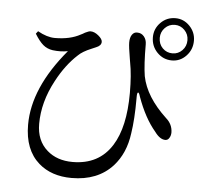

<svg xmlns="http://www.w3.org/2000/svg" viewBox="-56 -858 994 946"><g transform="rotate(5 441.0 -384.5)"><path d="M332 30Q232 30 169 -25Q96 -89 96 -213Q96 -396 260 -591Q225 -584 185 -589Q157 -593 137 -610Q117 -627 95 -663L105 -676Q151 -650 190 -650Q265 -650 316 -678Q325 -682 336 -689Q354 -698 363 -698Q382 -698 402 -681.5Q422 -665 422 -651Q422 -632 396 -622Q390 -619 375 -613Q331 -595 310 -574Q252 -521 208 -438Q150 -330 150 -222Q150 -139 204 -92Q253 -49 330 -49Q460 -49 524 -151Q582 -243 582 -412Q582 -502 570 -563Q569 -568 567 -581Q557 -639 557 -660Q557 -685 567 -699Q577 -713 593 -712Q613 -712 626 -696.5Q639 -681 639 -658Q639 -557 648 -501Q668 -400 771 -304Q802 -277 803 -237Q803 -221 796 -210Q789 -197 776 -197Q749 -197 723 -233Q670 -295 633 -398Q627 -419 622 -418Q617 -417 617 -395Q617 -393 617 -387Q617 -285 606 -215Q593 -115 535 -51Q461 30 332 30ZM774 -590Q731 -590 701 -621Q671 -652 671 -696Q671 -738 701 -768.5Q731 -799 774 -799Q815 -799 844.5 -768.5Q874 -738 874 -696Q874 -652 844.5 -621Q815 -590 774 -590ZM774 -625Q802 -625 822 -645.5Q842 -666 842 -696Q842 -725 822 -745.5Q802 -766 774 -766Q745 -766 725 -745.5Q705 -725 705 -696Q705 -665 725 -645Q745 -625 774 -625Z"/></g></svg>

Font: GenRyuMin TW M
Style: Regular
Weight: 500
Version: Version 1.501;PS 1;hotconv 16.6.51;makeotf.lib2.5.65220